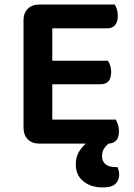

<svg xmlns="http://www.w3.org/2000/svg" viewBox="-20 -627 585 841"><path d="M152 2Q120 2 101.5 -17Q83 -36 83 -68V-538Q83 -570 101.5 -588.5Q120 -607 152 -607H483Q488 -599 492 -586Q496 -573 496 -557Q496 -531 484 -517Q472 -503 451 -503H209V-361H453Q458 -353 462.5 -340.5Q467 -328 467 -312Q467 -258 421 -258H209V-103H487Q492 -95 496.5 -81.5Q501 -68 501 -52Q501 -25 489 -12Q477 1 456 2Q443 12 435 25Q427 38 427 57Q427 80 442.5 92.5Q458 105 486 105H495Q498 113 500 121Q502 129 502 138Q502 161 486.5 177.5Q471 194 429 194Q379 194 345.5 167.5Q312 141 312 93Q312 61 325.5 38.5Q339 16 356 2H152Z"/></svg>

Font: Baloo Da 2 SemiBold
Style: Regular
Weight: 600
Designer: Noopur Datye, Sulekha Rajkumar and Ek Type
Foundry: Ek Type
Version: Version 1.640;hotconv 1.0.111;makeotfexe 2.5.65597; ttfautoh